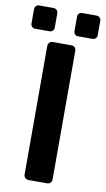

<svg xmlns="http://www.w3.org/2000/svg" viewBox="-115 -914 528 959"><g transform="rotate(10 149.0 -434.0)"><path d="M102 0Q92 0 85 -7Q78 -14 78 -24V-676Q78 -686 85 -693Q92 -700 102 -700H196Q207 -700 213.5 -693Q220 -686 220 -676V-24Q220 -14 213.5 -7Q207 0 196 0ZM221 -750Q211 -750 205 -756.5Q199 -763 199 -772V-845Q199 -855 205 -861.5Q211 -868 221 -868H294Q304 -868 310.5 -861.5Q317 -855 317 -845V-772Q317 -763 310.5 -756.5Q304 -750 294 -750ZM3 -750Q-6 -750 -12.5 -756.5Q-19 -763 -19 -772V-845Q-19 -855 -12.5 -861.5Q-6 -868 3 -868H76Q86 -868 92.5 -861.5Q99 -855 99 -845V-772Q99 -763 92.5 -756.5Q86 -750 76 -750Z"/></g></svg>

Font: Rubik Medium
Style: Regular
Weight: 500
Designer: Hubert and Fischer
Foundry: Hubert and Fischer
Version: Version 2.300; ttfautohint (v1.8.4.7-5d5b);gftools[0.9.30]